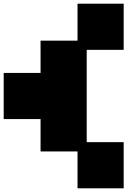

<svg xmlns="http://www.w3.org/2000/svg" viewBox="-20 -1020 761 1040"><path d="M399.9 0V-199.7H199.7V-375H0V-625H199.7V-799.8H399.9V-1000H649.9V-750H449.7V-250H649.9V0Z"/></svg>

Font: Minecraft five bold
Style: Regular
Weight: 400
Designer: AngelloENF2
Foundry: https://fontstruct.com
Version: Version 1.0